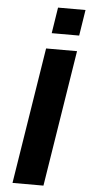

<svg xmlns="http://www.w3.org/2000/svg" viewBox="-61 -955 462 989"><g transform="rotate(5 170.0 -460.0)"><path d="M43 0 155 -705H315L203 0ZM177 -786 198 -920H340L319 -786Z"/></g></svg>

Font: Nunito Sans 9pt ExtraBold
Style: Italic
Weight: 800
Italic angle: -9°
Version: Version 3.101;gftools[0.9.27]